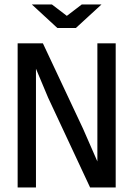

<svg xmlns="http://www.w3.org/2000/svg" viewBox="-20 -830 590 850"><path d="M492.2 0H378.9L192.9 -397.9L139.2 -525.9V-204.1V0H58.1V-638.2H169.9L347.2 -261.2L411.1 -115.2V-457V-638.2H492.2ZM121.1 -810.1H210L275.9 -759.8L341.8 -810.1H429.2L315.9 -706.1H233.9ZM0 -638.2Z"/></svg>

Font: Code New Roman
Style: Regular
Weight: 400
Monospace: yes
Designer: Sam Radian
Foundry: Code New Roman
Version: Version 2.00 November 29, 2014